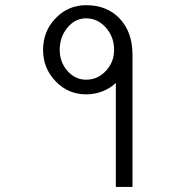

<svg xmlns="http://www.w3.org/2000/svg" viewBox="-20 -703 689 755"><path d="M318.4 -389.6Q364.3 -389.6 396.5 -424.3Q428.7 -459 428.7 -506.8Q428.7 -557.6 396.5 -594.2Q364.3 -630.9 318.4 -630.9Q275.4 -630.9 245.1 -594.2Q214.8 -557.6 214.8 -506.8Q214.8 -459 245.1 -424.3Q275.4 -389.6 318.4 -389.6ZM435.5 32.2V-377Q413.1 -355.5 382.8 -343.8Q352.5 -332 318.4 -332Q248 -332 198.7 -383.3Q149.4 -434.6 149.4 -506.8Q149.4 -580.1 198.7 -631.3Q248 -682.6 318.4 -682.6Q401.4 -682.6 451.2 -629.4Q501 -576.2 501 -487.3V32.2Z"/></svg>

Font: Lohit Devanagari
Style: Regular
Weight: 400
Version: 2.95.4